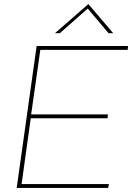

<svg xmlns="http://www.w3.org/2000/svg" viewBox="-20 -923 649 943"><path d="M62 0 160 -697H609L607 -678H178L133 -361H510L508 -342H131L86 -19H515L511 0ZM250 -760 414 -903 536 -760H513L411 -881L274 -760Z"/></svg>

Font: Hanken Grotesk Thin
Style: Italic
Weight: 250
Italic angle: -8°
Designer: Alfredo Marco Pradil
Foundry: Hanken Design Co.
Version: Version 3.013